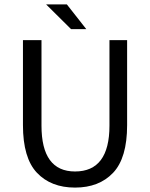

<svg xmlns="http://www.w3.org/2000/svg" viewBox="-20 -838 680 870"><path d="M84 -271V-656H168V-269Q168 -61 320 -61Q476 -61 476 -269V-656H556V-271Q556 -122 492.5 -55Q429 12 320 12Q211 12 147.5 -55Q84 -122 84 -271ZM189 -818H283L371 -706H302Z"/></svg>

Font: RibengUni
Style: Regular
Weight: 400
Designer: (1) Dr. Andrew Glass (Program Manager at Microsoft Corporation)
(2) Bivuti Chakma (Suz Moriz)
(3) Paul D. Hunt (Adobe Co
Foundry: Bivuti Chakma and Jyoti Chakma
Version: Version 1.2020